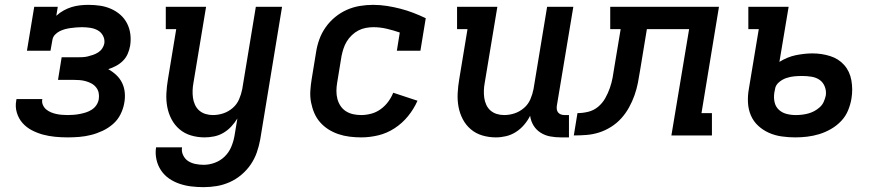

<svg xmlns="http://www.w3.org/2000/svg" viewBox="-20 -558 3640 791"><path d="M259 8Q233 8 207 5.5Q181 3 157 -3.5Q133 -10 111 -21.5Q89 -33 73 -51Q57 -69 49.5 -93.5Q42 -118 47 -144Q47 -145 47.5 -147Q48 -149 48 -150H155Q155 -150 154.5 -149Q154 -148 154 -148Q152 -136 157 -125Q162 -114 170.5 -107Q179 -100 189.5 -95.5Q200 -91 211.5 -88.5Q223 -86 235 -85Q247 -84 259 -84Q271 -84 283.5 -85Q296 -86 309 -88.5Q322 -91 334.5 -95Q347 -99 358.5 -106.5Q370 -114 377.5 -125.5Q385 -137 387 -150Q389 -163 386.5 -175.5Q384 -188 376 -198Q368 -208 357 -214Q346 -220 333.5 -223.5Q321 -227 308 -228Q295 -229 282 -229H219L234 -322H297Q308 -322 319.5 -322.5Q331 -323 341.5 -325.5Q352 -328 363.5 -332Q375 -336 385 -342.5Q395 -349 401.5 -359Q408 -369 410 -380Q412 -397 404 -411.5Q396 -426 382 -433.5Q368 -441 351 -443.5Q334 -446 317 -446Q306 -446 294.5 -445Q283 -444 271.5 -442.5Q260 -441 248.5 -438Q237 -435 226 -429.5Q215 -424 206.5 -415Q198 -406 196 -394L188 -349H91L121 -530H218L212 -493Q226 -506 242.5 -515Q259 -524 275.5 -529Q292 -534 309.5 -536Q327 -538 344 -538Q369 -538 392.5 -534.5Q416 -531 437.5 -521.5Q459 -512 476 -497Q493 -482 503.5 -461.5Q514 -441 517 -417Q520 -393 516 -369Q513 -352 506 -336Q499 -320 486.5 -307.5Q474 -295 458 -286.5Q442 -278 426 -273Q444 -263 459 -249Q474 -235 483 -216.5Q492 -198 494 -176.5Q496 -155 492 -134Q488 -110 476.5 -87Q465 -64 445.5 -47Q426 -30 402.5 -19Q379 -8 355 -2Q331 4 307 6Q283 8 259 8Z M819 213Q793 213 768 210Q743 207 719.5 199Q696 191 676.5 177.5Q657 164 643.5 144Q630 124 624.5 99Q619 74 623 49H730Q727 66 734.5 81.5Q742 97 755 105.5Q768 114 785 117.5Q802 121 819 121Q842 121 865 112.5Q888 104 905.5 87Q923 70 932.5 47.5Q942 25 946 2L958 -70Q947 -52 932.5 -36.5Q918 -21 900 -10.5Q882 0 862 4Q842 8 823 8Q794 8 767 0Q740 -8 719.5 -25.5Q699 -43 686.5 -67Q674 -91 669 -118Q664 -145 665.5 -174Q667 -203 672 -232L706 -438H663V-530H829L777 -217Q774 -201 773.5 -185.5Q773 -170 775 -155Q777 -140 783.5 -126Q790 -112 801 -102.5Q812 -93 826.5 -88.5Q841 -84 857 -84Q879 -84 900 -91Q921 -98 938.5 -113Q956 -128 965 -149Q974 -170 978 -191L1034 -530H1142L1052 17Q1047 44 1038 70Q1029 96 1013 119.5Q997 143 974.5 162Q952 181 926 192.5Q900 204 873 208.5Q846 213 819 213Z M1468 8Q1444 8 1420 5Q1396 2 1374 -5.5Q1352 -13 1333 -25Q1314 -37 1299 -54Q1284 -71 1275 -92Q1266 -113 1261.5 -136Q1257 -159 1258.5 -183.5Q1260 -208 1264 -232L1282 -342Q1286 -369 1295.5 -395.5Q1305 -422 1321.5 -445.5Q1338 -469 1360.5 -487.5Q1383 -506 1409 -517.5Q1435 -529 1462.5 -533.5Q1490 -538 1517 -538Q1546 -538 1574.5 -533.5Q1603 -529 1630 -522Q1657 -515 1683 -505Q1709 -495 1734 -483L1712 -349H1615L1627 -424Q1601 -433 1573.5 -439.5Q1546 -446 1518 -446Q1503 -446 1487 -443Q1471 -440 1456.5 -432.5Q1442 -425 1429.5 -413Q1417 -401 1408.5 -387Q1400 -373 1395 -357.5Q1390 -342 1387 -327L1369 -217Q1366 -200 1366 -183Q1366 -166 1370 -150.5Q1374 -135 1383 -121.5Q1392 -108 1405.5 -99.5Q1419 -91 1435 -87.5Q1451 -84 1468 -84Q1488 -84 1509 -89.5Q1530 -95 1548 -108Q1566 -121 1579 -138.5Q1592 -156 1600 -176L1700 -143Q1685 -109 1661 -79.5Q1637 -50 1605.5 -29.5Q1574 -9 1538.5 -0.5Q1503 8 1468 8Z M2023 8Q1994 8 1967 0Q1940 -8 1919.5 -25.5Q1899 -43 1886.5 -67Q1874 -91 1869 -118Q1864 -145 1865.5 -174Q1867 -203 1872 -232L1906 -438H1863V-530H2029L1977 -217Q1974 -201 1973.5 -185.5Q1973 -170 1975 -155Q1977 -140 1983.5 -126Q1990 -112 2001 -102.5Q2012 -93 2026.5 -88.5Q2041 -84 2057 -84Q2079 -84 2100 -91Q2121 -98 2138.5 -113Q2156 -128 2165 -149Q2174 -170 2178 -191L2234 -530H2342L2274 -122Q2273 -114 2274 -107Q2275 -100 2279.5 -94.5Q2284 -89 2291 -86.5Q2298 -84 2306 -84H2324V8H2291Q2268 8 2246.5 4Q2225 0 2207 -11.5Q2189 -23 2178 -41Q2167 -59 2164 -81Q2154 -61 2139 -43.5Q2124 -26 2105 -14Q2086 -2 2065 3Q2044 8 2023 8Z M2344 0 2359 -92Q2381 -92 2403.5 -97.5Q2426 -103 2444 -118Q2462 -133 2473.5 -153.5Q2485 -174 2492.5 -195.5Q2500 -217 2504 -239Q2508 -261 2511 -282L2537 -438H2494V-530H2942L2870 -92H2913V0H2746L2819 -438H2645L2617 -268Q2613 -242 2608 -216.5Q2603 -191 2594 -165.5Q2585 -140 2571.5 -115.5Q2558 -91 2539.5 -70.5Q2521 -50 2497 -35Q2473 -20 2447.5 -12Q2422 -4 2396 -2Q2370 0 2344 0Z M3256 8Q3228 8 3200 4Q3172 0 3147.5 -11Q3123 -22 3103.5 -40Q3084 -58 3073.5 -82.5Q3063 -107 3061.5 -135Q3060 -163 3065 -191L3106 -438H3063V-530H3229L3191 -303Q3207 -313 3224 -320Q3241 -327 3258 -330.5Q3275 -334 3292.5 -336Q3310 -338 3327 -338Q3365 -338 3400 -327Q3435 -316 3458 -290Q3481 -264 3487.5 -227Q3494 -190 3488 -153Q3484 -128 3474 -103.5Q3464 -79 3445.5 -59.5Q3427 -40 3403.5 -26.5Q3380 -13 3355.5 -5.5Q3331 2 3306 5Q3281 8 3256 8ZM3258 -84Q3271 -84 3284 -85.5Q3297 -87 3310 -90.5Q3323 -94 3335 -100.5Q3347 -107 3357.5 -116.5Q3368 -126 3373.5 -138.5Q3379 -151 3382 -164Q3385 -183 3378 -201Q3371 -219 3356.5 -229Q3342 -239 3323 -242Q3304 -245 3285 -245Q3268 -245 3252 -243.5Q3236 -242 3219.5 -236.5Q3203 -231 3189 -219Q3175 -207 3173 -191L3170 -176Q3167 -156 3171 -137.5Q3175 -119 3188 -106.5Q3201 -94 3219.5 -89Q3238 -84 3258 -84Z"/></svg>

Font: Iosevka Curly Slab SmBdEx
Style: Italic
Weight: 600
Width: 7
Italic angle: -9°
Monospace: yes
Designer: Belleve Invis
Foundry: Belleve Invis
Version: Version 11.1.0; ttfautohint (v1.8.3)